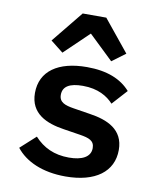

<svg xmlns="http://www.w3.org/2000/svg" viewBox="-87 -849 775 930"><g transform="rotate(10 300.0 -384.0)"><path d="M244 -780 118 -625 180 -576 300 -691 420 -576 486 -625 360 -780ZM298 12C445 12 531 -52 531 -159C531 -260 450 -294 362 -307L280 -320C237 -327 208 -337 208 -374C208 -415 241 -435 306 -435C381 -435 428 -406 457 -374L524 -448C479 -499 410 -528 310 -528C169 -528 83 -469 83 -361C83 -259 165 -225 251 -212L334 -199C377 -192 405 -183 405 -146C405 -102 363 -81 299 -81C226 -81 172 -107 129 -154L54 -86C101 -26 185 12 298 12Z"/></g></svg>

Font: IBM Mono SemiBold
Style: Regular
Weight: 600
Monospace: yes
Designer: Mike Abbink, Paul van der Laan, Pieter van Rosmalen
Foundry: Bold Monday
Version: Version 2.3